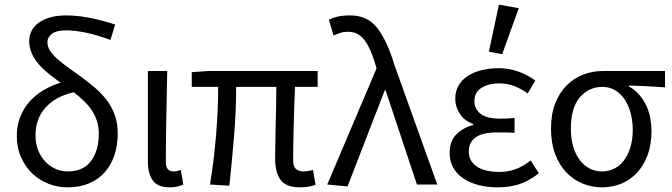

<svg xmlns="http://www.w3.org/2000/svg" viewBox="-20 -790 2879 822"><path d="M269 12Q227 12 188 -3Q149 -18 119 -46.5Q89 -75 70.5 -116Q52 -157 52 -209Q52 -253 66.5 -289.5Q81 -326 106 -354.5Q131 -383 165.5 -403.5Q200 -424 239 -436Q213 -455 188.5 -474.5Q164 -494 145.5 -515.5Q127 -537 116 -561.5Q105 -586 105 -615Q105 -637 114.5 -656.5Q124 -676 143.5 -691Q163 -706 193 -715Q223 -724 264 -724Q353 -724 473 -685L453 -619Q390 -642 344 -651Q298 -660 263 -660Q221 -660 202 -645Q183 -630 183 -610Q183 -590 194.5 -572.5Q206 -555 226 -537Q246 -519 272.5 -500.5Q299 -482 329 -460Q360 -437 388 -413Q416 -389 437.5 -360.5Q459 -332 471.5 -297.5Q484 -263 484 -219Q484 -167 469.5 -124.5Q455 -82 427.5 -51.5Q400 -21 360 -4.5Q320 12 269 12ZM270 -56Q336 -56 369.5 -100.5Q403 -145 403 -218Q403 -248 394.5 -273.5Q386 -299 371.5 -320Q357 -341 337.5 -359.5Q318 -378 296 -395Q219 -378 175.5 -330Q132 -282 132 -211Q132 -175 143.5 -146.5Q155 -118 174 -98Q193 -78 218 -67Q243 -56 270 -56Z M706 12Q655 12 634 -17.5Q613 -47 613 -101V-486H696Q694 -387 692 -285Q690 -183 690 -95Q690 -56 724 -56Q736 -56 754 -62L765 0Q754 5 740 8.5Q726 12 706 12Z M1264 12Q1206 12 1182 -19Q1158 -50 1158 -110Q1158 -129 1158.5 -164.5Q1159 -200 1160 -243Q1161 -286 1162 -332Q1163 -378 1163 -418H991Q991 -315 982 -206.5Q973 -98 962 5L879 0Q896 -103 905 -211Q914 -319 914 -418H801V-481L871 -486H1340V-418H1243Q1241 -377 1239.5 -329.5Q1238 -282 1237 -237.5Q1236 -193 1235.5 -157.5Q1235 -122 1235 -104Q1235 -78 1246.5 -67Q1258 -56 1281 -56Q1293 -56 1320 -62L1331 1Q1318 6 1301.5 9Q1285 12 1264 12Z M1468 8 1381 0 1592 -497 1586 -518Q1566 -585 1539.5 -619.5Q1513 -654 1471 -654Q1451 -654 1436.5 -649Q1422 -644 1408 -638L1388 -706Q1405 -714 1426 -719Q1447 -724 1480 -724Q1552 -724 1594 -671.5Q1636 -619 1668 -514L1852 0H1765L1631 -403H1627Z M2110 12Q2065 12 2027.5 2Q1990 -8 1962.5 -27Q1935 -46 1920 -73Q1905 -100 1905 -134Q1905 -187 1934.5 -215.5Q1964 -244 2006 -255V-259Q1968 -273 1948.5 -303Q1929 -333 1929 -367Q1929 -400 1944 -425Q1959 -450 1984.5 -466Q2010 -482 2043.5 -490Q2077 -498 2115 -498Q2159 -498 2198.5 -484Q2238 -470 2272 -445L2239 -390Q2210 -411 2180.5 -422Q2151 -433 2117 -433Q2072 -433 2041.5 -414Q2011 -395 2011 -357Q2011 -324 2037 -303Q2063 -282 2122 -282Q2136 -282 2150 -282.5Q2164 -283 2183 -285V-221Q2161 -223 2143 -223Q2125 -223 2107 -223Q1987 -223 1987 -141Q1987 -100 2021.5 -77Q2056 -54 2119 -54Q2154 -54 2185.5 -65Q2217 -76 2252 -103L2287 -48Q2243 -14 2202 -1Q2161 12 2110 12ZM2073 -569 2116 -770 2201 -755 2130 -558Z M2557 12Q2513 12 2473.5 -4.5Q2434 -21 2404 -52.5Q2374 -84 2356.5 -131Q2339 -178 2339 -238Q2339 -302 2357.5 -348.5Q2376 -395 2407 -425.5Q2438 -456 2478 -471Q2518 -486 2561 -486H2827V-416Q2785 -419 2750 -421Q2715 -423 2673 -424V-420Q2718 -394 2743.5 -345Q2769 -296 2769 -227Q2769 -170 2752.5 -126Q2736 -82 2707.5 -51Q2679 -20 2640.5 -4Q2602 12 2557 12ZM2558 -56Q2586 -56 2610.5 -68.5Q2635 -81 2652 -104Q2669 -127 2679 -160Q2689 -193 2689 -234Q2689 -270 2680.5 -303.5Q2672 -337 2655.5 -362.5Q2639 -388 2614.5 -403Q2590 -418 2559 -418Q2501 -418 2462.5 -373.5Q2424 -329 2424 -238Q2424 -196 2434 -162.5Q2444 -129 2462 -105Q2480 -81 2504.5 -68.5Q2529 -56 2558 -56Z"/></svg>

Font: Processing Sans Pro
Style: Regular
Weight: 400
Designer: Paul D. Hunt
Foundry: Adobe Systems Incorporated
Version: Version 2.020;PS 2.000;hotconv 1.0.86;makeotf.lib2.5.63406